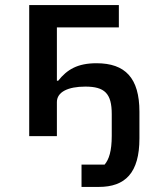

<svg xmlns="http://www.w3.org/2000/svg" viewBox="-20 -536 640 756"><path d="M301 200H369C473 200 529 145 529 9V-96C529 -229 473 -287 360 -287C285 -287 244 -262 209 -218H204V-428H448V-516H95V0H204V-134C204 -174 248 -195 316 -195C392 -195 420 -168 420 -87V-1C420 59 409 92 392 112H301Z"/></svg>

Font: IBM Mono Medium
Style: Regular
Weight: 500
Monospace: yes
Designer: Mike Abbink, Paul van der Laan, Pieter van Rosmalen
Foundry: Bold Monday
Version: Version 2.3